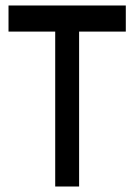

<svg xmlns="http://www.w3.org/2000/svg" viewBox="-20 -679 488 699"><path d="M438 -659V-564H268V0H181V-564H11V-659Z"/></svg>

Font: ing115
Style: Regular
Weight: 400
Designer: Monotype Design Team
Foundry: Monotype Imaging Inc.
Version: Version 2.013